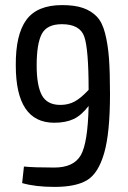

<svg xmlns="http://www.w3.org/2000/svg" viewBox="-20 -722 504 754"><path d="M224 -702Q274 -702 306.5 -690.5Q339 -679 360.5 -656.5Q382 -634 393 -590Q404 -546 408 -492.5Q412 -439 412 -353Q412 -200 389 -120.5Q366 -41 322 -14.5Q278 12 194 12Q119 12 67 -3L74 -68Q113 -64 193 -64Q269 -64 297 -112Q325 -160 328 -306Q300 -269 269 -254.5Q238 -240 193 -240Q42 -240 42 -465Q41 -586 83.5 -644Q126 -702 224 -702ZM217 -310Q248 -310 272.5 -323Q297 -336 328 -369Q328 -529 311 -578Q294 -627 223 -627Q164 -627 144 -588.5Q124 -550 124 -465Q124 -386 144.5 -348Q165 -310 217 -310Z"/></svg>

Font: exo2condensed_r
Style: Regular
Weight: 400
Width: 3
Designer: Natanael Gama
Version: Version 1.001;PS 001.001;hotconv 1.0.70;makeotf.lib2.5.58329